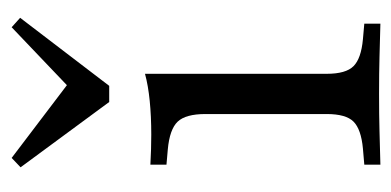

<svg xmlns="http://www.w3.org/2000/svg" viewBox="-200 -506 705 346"><g transform="rotate(-90 153.0 -332.5)"><path d="M121 -206.5V-315.3Q121 -350.8 107.3 -365.3Q93.5 -379.8 57.3 -383.1L29.8 -385.5V-414.5Q45.2 -413.7 57.7 -413.3Q70.2 -412.9 83.9 -412.9Q116.9 -412.9 144.8 -415.7Q172.6 -418.5 193.5 -424.2V-414.5V-206.5ZM157.3 -2.4Q119.4 -2.4 89.9 -1.6Q60.5 -0.8 29.8 0V-29L58.9 -31.5Q93.5 -34.7 107.3 -48.4Q121 -62.1 121 -96.8V-206.5H193.5V-96.8Q193.5 -62.1 207.3 -48.4Q221 -34.7 255.6 -31.5L283.9 -29V0Q254 -0.8 224.6 -1.6Q195.2 -2.4 157.3 -2.4ZM277.4 -664.5 294.4 -649.2 171.8 -488.7H142.7L25 -648.4L41.9 -664.5L192.7 -550L154.8 -547.6Z"/></g></svg>

Font: Playfair 5pt SemiExpanded Light Light
Style: Regular
Weight: 300
Version: Version 2.203